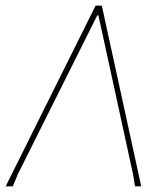

<svg xmlns="http://www.w3.org/2000/svg" viewBox="-28 -657 572 677"><path d="M309 -637H331L470 0H448L441 -43L319 -603H315L35 -43L17 0H-8Z"/></svg>

Font: Luna Sans Thin
Style: Italic
Weight: 250
Italic angle: -7°
Designer: Juan Pablo del Peral
Foundry: Huerta Tipografica
Version: Version 2.001; ttfautohint (v1.5)